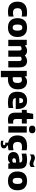

<svg xmlns="http://www.w3.org/2000/svg" viewBox="2296 -3140 1070 5703"><g transform="rotate(90 2831.5 -289.0)"><path d="M330 10.5Q233 10.5 166.2 -21Q99.5 -52.5 64.8 -115.5Q30 -178.5 30 -273Q30 -369 67.2 -432Q104.5 -495 174.8 -526.2Q245 -557.5 345 -557.5Q380 -557.5 411.2 -554.5Q442.5 -551.5 471 -545V-398Q445.5 -402.5 421.2 -404.8Q397 -407 372 -407Q320 -407 287.2 -393.2Q254.5 -379.5 239.2 -350.2Q224 -321 224 -274.5Q224 -226 239.2 -196.2Q254.5 -166.5 284.5 -153Q314.5 -139.5 359.5 -139.5Q385.5 -139.5 411.2 -143.8Q437 -148 471 -156.5V-9.5Q441.5 0 405 5.2Q368.5 10.5 330 10.5Z M800 10.5Q714 10.5 651.2 -21.2Q588.5 -53 554.5 -116Q520.5 -179 520.5 -272.5Q520.5 -367 553.5 -430.2Q586.5 -493.5 649 -525.5Q711.5 -557.5 800 -557.5Q888.5 -557.5 951 -525.2Q1013.5 -493 1046.2 -429.8Q1079 -366.5 1079 -273.5Q1079 -179.5 1045.2 -116.2Q1011.5 -53 948.8 -21.2Q886 10.5 800 10.5ZM800 -130Q829 -130 849.2 -142.8Q869.5 -155.5 879.8 -186.5Q890 -217.5 890 -272.5Q890 -328.5 879.5 -359.8Q869 -391 848.8 -403.8Q828.5 -416.5 800 -416.5Q771 -416.5 750.8 -404Q730.5 -391.5 720 -360.2Q709.5 -329 709.5 -273.5Q709.5 -218 720 -186.8Q730.5 -155.5 750.5 -142.8Q770.5 -130 800 -130Z M1163 0V-548.5H1318L1330.5 -495H1338.5Q1367 -525.5 1405 -541.5Q1443 -557.5 1490.5 -557.5Q1540.5 -557.5 1580.2 -535.8Q1620 -514 1643.2 -466.2Q1666.5 -418.5 1666.5 -340V0H1482V-323Q1482 -365 1467 -380.5Q1452 -396 1425.5 -396Q1411 -396 1397.2 -392Q1383.5 -388 1371.5 -380.2Q1359.5 -372.5 1351 -361.5V0ZM1793.5 0V-323Q1793.5 -365 1777 -380.5Q1760.5 -396 1734 -396Q1718.5 -396 1704 -392Q1689.5 -388 1677.5 -379.8Q1665.5 -371.5 1656.5 -359.5L1620 -477Q1656 -519 1701.2 -538.2Q1746.5 -557.5 1793.5 -557.5Q1848 -557.5 1890.5 -535.2Q1933 -513 1957.2 -463.8Q1981.5 -414.5 1981.5 -333.5V0Z M2085 220V-548.5H2243L2254 -490.5H2262.5Q2285.5 -521 2321.8 -539.2Q2358 -557.5 2406 -557.5Q2467.5 -557.5 2519.5 -529.5Q2571.5 -501.5 2603 -441.2Q2634.5 -381 2634.5 -285Q2634.5 -190.5 2599.8 -124.5Q2565 -58.5 2496.5 -24Q2428 10.5 2327.5 10.5Q2313 10.5 2299.2 9.5Q2285.5 8.5 2273 7.5V220ZM2327 -131Q2386.5 -131 2416 -162.8Q2445.5 -194.5 2445.5 -270.5Q2445.5 -323 2433.5 -352Q2421.5 -381 2399.8 -393Q2378 -405 2349 -405Q2328.5 -405 2308.2 -398.8Q2288 -392.5 2273 -378.5V-136Q2284.5 -134.5 2299 -132.8Q2313.5 -131 2327 -131Z M3021.5 10.5Q2911.5 10.5 2841.5 -19.2Q2771.5 -49 2738.2 -112Q2705 -175 2705 -275Q2705 -363.5 2735.8 -427Q2766.5 -490.5 2826 -524Q2885.5 -557.5 2971.5 -557.5Q3053.5 -557.5 3108.5 -523.8Q3163.5 -490 3191.2 -425.2Q3219 -360.5 3219 -268.5V-221H2813V-326.5H3073L3045 -317.5Q3045 -363.5 3037 -390.8Q3029 -418 3012 -429.2Q2995 -440.5 2969.5 -440.5Q2943.5 -440.5 2926.5 -429.2Q2909.5 -418 2901 -391Q2892.5 -364 2892.5 -318V-241Q2892.5 -199.5 2905.2 -175.2Q2918 -151 2951.8 -140.5Q2985.5 -130 3048.5 -130Q3081 -130 3116.8 -134.2Q3152.5 -138.5 3187.5 -145.5V-6.5Q3142.5 2.5 3102 6.5Q3061.5 10.5 3021.5 10.5Z M3544 10.5Q3439 10.5 3383 -41.5Q3327 -93.5 3327 -204.5V-548.5L3362 -740H3515.5V-234Q3515.5 -182.5 3534 -163Q3552.5 -143.5 3597 -143.5Q3609 -143.5 3622 -145Q3635 -146.5 3651.5 -149V-2Q3629.5 3 3600.5 6.8Q3571.5 10.5 3544 10.5ZM3243 -402V-548.5H3650V-402Z M3731 0V-548.5H3919.5V0ZM3825.5 -614.5Q3767 -614.5 3739.2 -639.2Q3711.5 -664 3711.5 -709.5Q3711.5 -755 3739.2 -779.8Q3767 -804.5 3825.5 -804.5Q3884.5 -804.5 3912 -779.8Q3939.5 -755 3939.5 -709.5Q3939.5 -664 3912 -639.2Q3884.5 -614.5 3825.5 -614.5Z M4303 10.5Q4206 10.5 4139.2 -21Q4072.5 -52.5 4037.8 -115.5Q4003 -178.5 4003 -273Q4003 -369 4040.2 -432Q4077.5 -495 4147.8 -526.2Q4218 -557.5 4318 -557.5Q4353 -557.5 4384.2 -554.5Q4415.5 -551.5 4444 -545V-398Q4418.5 -402.5 4394.2 -404.8Q4370 -407 4345 -407Q4293 -407 4260.2 -393.2Q4227.5 -379.5 4212.2 -350.2Q4197 -321 4197 -274.5Q4197 -226 4212.2 -196.2Q4227.5 -166.5 4257.5 -153Q4287.5 -139.5 4332.5 -139.5Q4358.5 -139.5 4384.2 -143.8Q4410 -148 4444 -156.5V-9.5Q4414.5 0 4378 5.2Q4341.5 10.5 4303 10.5ZM4252.5 226Q4227 226 4203.5 222Q4180 218 4160 211V141.5Q4180 149 4203.2 152.8Q4226.5 156.5 4243.5 156.5Q4267.5 156.5 4279.8 149Q4292 141.5 4292 123.5Q4292 89.5 4243 89.5H4218V-10H4306V62.5L4264.5 37.5Q4325.5 37.5 4357 62.5Q4388.5 87.5 4388.5 131.5Q4388.5 175 4355.2 200.5Q4322 226 4252.5 226Z M4678 10.5Q4591.5 10.5 4543.8 -34.8Q4496 -80 4496 -151.5Q4496 -231 4552 -276Q4608 -321 4734 -328.5L4838 -335.5L4859 -234.5L4754.5 -227.5Q4715.5 -225 4698 -210.2Q4680.5 -195.5 4680.5 -170Q4680.5 -145.5 4696.2 -132Q4712 -118.5 4741.5 -118.5Q4758.5 -118.5 4776.8 -123.5Q4795 -128.5 4810.5 -141V-327Q4810.5 -360 4799.5 -379.5Q4788.5 -399 4762.5 -407.5Q4736.5 -416 4692 -416Q4660 -416 4619.8 -410.8Q4579.5 -405.5 4543 -395V-534.5Q4585.5 -546 4635 -551.8Q4684.5 -557.5 4727 -557.5Q4820.5 -557.5 4879.5 -534.8Q4938.5 -512 4966.2 -458.8Q4994 -405.5 4994 -314.5V0H4840L4827 -52.5H4818.5Q4795 -19 4758.2 -4.2Q4721.5 10.5 4678 10.5ZM4836.5 -631.5Q4811.5 -631.5 4789.2 -639.8Q4767 -648 4746 -657Q4727 -666 4708.2 -672.8Q4689.5 -679.5 4670 -679.5Q4640.5 -679.5 4617 -669.2Q4593.5 -659 4569 -635.5V-750.5Q4609.5 -791 4673.5 -791Q4698.5 -791 4720.8 -783Q4743 -775 4764 -765.5Q4783 -757 4801.8 -750Q4820.5 -743 4840 -743Q4869.5 -743 4893 -753.8Q4916.5 -764.5 4941 -787.5V-672Q4900.5 -631.5 4836.5 -631.5Z M5353.5 10.5Q5267.5 10.5 5204.8 -21.2Q5142 -53 5108 -116Q5074 -179 5074 -272.5Q5074 -367 5107 -430.2Q5140 -493.5 5202.5 -525.5Q5265 -557.5 5353.5 -557.5Q5442 -557.5 5504.5 -525.2Q5567 -493 5599.8 -429.8Q5632.5 -366.5 5632.5 -273.5Q5632.5 -179.5 5598.8 -116.2Q5565 -53 5502.2 -21.2Q5439.5 10.5 5353.5 10.5ZM5353.5 -130Q5382.5 -130 5402.8 -142.8Q5423 -155.5 5433.2 -186.5Q5443.5 -217.5 5443.5 -272.5Q5443.5 -328.5 5433 -359.8Q5422.5 -391 5402.2 -403.8Q5382 -416.5 5353.5 -416.5Q5324.5 -416.5 5304.2 -404Q5284 -391.5 5273.5 -360.2Q5263 -329 5263 -273.5Q5263 -218 5273.5 -186.8Q5284 -155.5 5304 -142.8Q5324 -130 5353.5 -130Z"/></g></svg>

Font: Encode Sans Condensed Thin ExtraBold
Style: Regular
Weight: 800
Version: Version 3.002